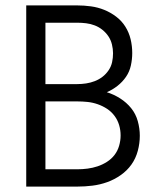

<svg xmlns="http://www.w3.org/2000/svg" viewBox="-20 -690 590 710"><path d="M77 0V-670H266Q291 -670 316.5 -666.5Q342 -663 365.5 -653.5Q389 -644 409.5 -628.5Q430 -613 443.5 -591.5Q457 -570 463 -545Q469 -520 469 -494Q469 -471 464 -448Q459 -425 446 -406Q433 -387 414.5 -372.5Q396 -358 375 -349Q401 -341 424.5 -326Q448 -311 465 -290Q482 -269 489.5 -242Q497 -215 497 -188Q497 -160 489.5 -132Q482 -104 466 -81.5Q450 -59 426.5 -42.5Q403 -26 376.5 -16.5Q350 -7 322 -3.5Q294 0 266 0ZM148 -379H266Q282 -379 298.5 -381.5Q315 -384 330.5 -390Q346 -396 359 -406Q372 -416 381.5 -430Q391 -444 394.5 -460Q398 -476 398 -493Q398 -509 394 -525.5Q390 -542 381 -555.5Q372 -569 359 -579.5Q346 -590 330.5 -596Q315 -602 298.5 -604Q282 -606 266 -606H148ZM148 -64H266Q285 -64 304 -66.5Q323 -69 341 -75Q359 -81 375.5 -91.5Q392 -102 403.5 -117Q415 -132 420.5 -151Q426 -170 426 -189Q426 -209 420.5 -227.5Q415 -246 403.5 -261.5Q392 -277 376 -287.5Q360 -298 341.5 -304.5Q323 -311 304 -313Q285 -315 266 -315H148Z"/></svg>

Font: Lode
Style: Regular
Weight: 400
Monospace: yes
Designer: Belleve Invis
Foundry: Belleve Invis
Version: Version 29.2.0; ttfautohint (v1.8.3)